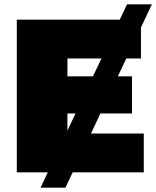

<svg xmlns="http://www.w3.org/2000/svg" viewBox="-20 -790 716 880"><path d="M166 70 199 0H57V-700H529L562 -770H676L626 -664V-522H559L520 -440H585V-270H440L397 -178H639V0H313L280 70ZM406 -440 445 -522H289V-440ZM289 -191 326 -270H289Z"/></svg>

Font: Montserrat Black
Style: Regular
Weight: 900
Designer: Julieta Ulanovsky
Foundry: Julieta Ulanovsky
Version: Version 9.000; ttfautohint (v1.8.4.7-5d5b)